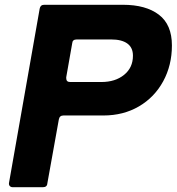

<svg xmlns="http://www.w3.org/2000/svg" viewBox="-20 -783 739 803"><path d="M178 -16Q177 0 159 0H34Q25 0 20.5 -5.5Q16 -11 18 -20L146 -747Q149 -763 165 -763H494Q590 -763 644.5 -721.5Q699 -680 699 -593Q699 -510 662.5 -443Q626 -376 561 -338Q496 -300 412 -300H245Q229 -300 226 -283ZM301 -618Q283 -618 282 -602L257 -460V-456Q257 -440 273 -440H404Q462 -440 499 -470Q536 -500 536 -550Q536 -584 512.5 -601Q489 -618 445 -618Z"/></svg>

Font: Open Sauce Two ExtraBold Italic
Style: Regular
Weight: 800
Italic angle: -10°
Designer: Alfredo Marco Pradil
Foundry: Creative Sauce Fz LLC
Version: Version 1.477